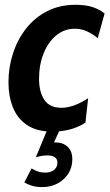

<svg xmlns="http://www.w3.org/2000/svg" viewBox="-20 -526 446 782"><path d="M193 10Q129.5 10 90 -16.8Q50.5 -43.5 32.5 -89Q14.5 -134.5 14.5 -190.5Q14.5 -252 33 -308.8Q51.5 -365.5 86.5 -410Q121.5 -454.5 172.2 -480.5Q223 -506.5 287.5 -506.5Q330.5 -506.5 359 -496.5Q387.5 -486.5 406 -471L378 -370.5Q358 -387.5 334.5 -398.2Q311 -409 285 -409Q242 -409 209 -381.8Q176 -354.5 157.5 -308.2Q139 -262 139 -205Q139 -152 160.5 -119.5Q182 -87 230.5 -87Q279.5 -87 339 -126L328 -26.5Q272.5 10 193 10ZM274.5 122.5Q274.5 171 239.2 203.5Q204 236 151.5 236Q127 236 109.2 230.2Q91.5 224.5 79 217L108.5 160Q121.5 168 134.5 172.5Q147.5 177 165 177Q187.5 177 200.8 165.5Q214 154 214 137Q214 107 172.5 107Q151.5 107 126 114.5L173.5 0H224.5L200 54Q202.5 54 205 54Q237 54 255.8 72Q274.5 90 274.5 122.5Z"/></svg>

Font: Cabin Condensed
Style: Bold Italic
Weight: 700
Width: 3
Italic angle: -10°
Designer: Pablo Impallari
Foundry: Pablo Impallari. http://www.impallari.com Igino Marini. http://www.ikern.com
Version: Version 3.001; ttfautohint (v1.8.3)